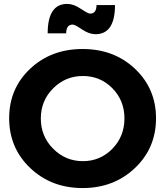

<svg xmlns="http://www.w3.org/2000/svg" viewBox="-20 -956 846 983"><path d="M224.1 -785.2Q224.1 -936 324.2 -936Q356.4 -936 393.6 -911.1Q430.7 -886.2 440.9 -886.2Q474.1 -886.2 474.1 -930.2H568.8Q568.8 -781.2 469.2 -780.8Q435.1 -781.2 399.4 -805.7Q363.8 -830.1 352.1 -830.1Q318.8 -830.1 318.8 -785.2ZM189 -349.6Q189 -257.8 252.4 -194.3Q315.9 -130.9 404.3 -130.9Q492.7 -130.9 555.2 -194.3Q617.2 -257.8 617.2 -349.6Q617.2 -441.4 555.2 -504.4Q493.2 -566.9 404.3 -566.9Q315.4 -566.9 252.4 -503.9Q189 -440.9 189 -349.6ZM134.8 -95.7Q26.9 -198.2 26.9 -350.6Q26.9 -502.9 134.3 -604Q241.7 -705.1 402.8 -705.1Q564 -705.1 671.4 -603.5Q778.8 -502 778.8 -350.1Q778.8 -198.2 670.9 -95.7Q563 6.8 402.8 6.8Q242.7 6.8 134.8 -95.7Z"/></svg>

Font: TruenoSBd
Style: Demi
Weight: 600
Designer: Julieta Ulanovsky
Foundry: Julieta Ulanovsky
Version: Version 3.001b